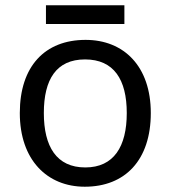

<svg xmlns="http://www.w3.org/2000/svg" viewBox="-20 -697 645 727"><path d="M451 -677H154V-606H451ZM551 -269C551 -446 449 -546 304 -546C150 -546 55 -446 55 -269C55 -91 159 10 301 10C454 10 551 -91 551 -269ZM146 -269C146 -396 193 -472 302 -472C411 -472 460 -396 460 -269C460 -142 411 -63 303 -63C194 -63 146 -142 146 -269Z"/></svg>

Font: Noto Sans Mro
Style: Regular
Weight: 400
Designer: Monotype Design Team
Foundry: Monotype Imaging Inc.
Version: Version 2.001